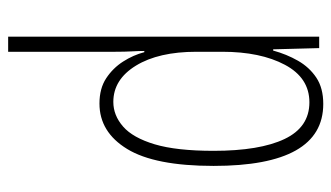

<svg xmlns="http://www.w3.org/2000/svg" viewBox="-191 -388 813 471"><g transform="rotate(90 215.5 -152.5)"><path d="M235 -539Q387 -539 387 -270Q387 -126 345.5 -58Q304 10 234 10Q197 10 172 -6.5Q147 -23 131 -48Q115 -73 108 -100H105Q105 -88 106 -70Q107 -52 107 -29V234H70V-529H98L101 -416H104Q113 -449 129 -477Q145 -505 170.5 -522Q196 -539 235 -539ZM231 -505Q171 -505 139 -445Q107 -385 107 -291V-228Q107 -135 141 -79.5Q175 -24 230 -24Q263 -24 290.5 -48Q318 -72 334 -125.5Q350 -179 350 -270Q350 -383 321 -444Q292 -505 231 -505Z"/></g></svg>

Font: Noto Sans Khmer UI ExtraCondensed ExtraLight
Style: Regular
Weight: 200
Width: 2
Designer: Danh Hong and the Monotype Design Team
Foundry: Monotype Imaging Inc.
Version: Version 2.002; ttfautohint (v1.8.4.7-5d5b)